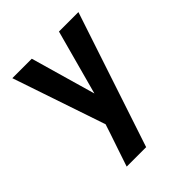

<svg xmlns="http://www.w3.org/2000/svg" viewBox="-204 -654 984 984"><g transform="rotate(-45 288.0 -162.5)"><path d="M143 205H284L528 -530H387L291 -177L190 -530H49L220 -25L203 27Q188 71 173 115.5Q158 160 143 205Z"/></g></svg>

Font: Iosevka Sparkle Extrabold
Style: Regular
Weight: 800
Designer: Belleve Invis
Foundry: Belleve Invis
Version: Version 4.5.0; ttfautohint (v1.8.3)